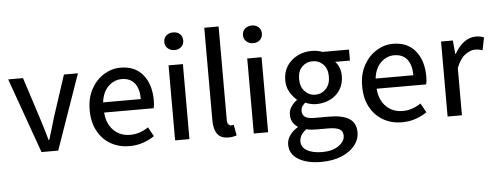

<svg xmlns="http://www.w3.org/2000/svg" viewBox="-55 -837 3109 1201"><g transform="rotate(-5 1499.5 -236.0)"><path d="M179 0 11 -471H104L188 -211Q199 -177 209.5 -141.5Q220 -106 230 -71H234Q245 -106 255.5 -141.5Q266 -177 276 -211L361 -471H449L284 0Z M730 11Q667 11 615 -18Q563 -47 532.5 -102.5Q502 -158 502 -235Q502 -312 533 -367.5Q564 -423 613 -453Q662 -483 716 -483Q808 -483 857.5 -422Q907 -361 907 -261Q907 -232 902 -212H591Q596 -142 637 -100.5Q678 -59 742 -59Q774 -59 802.5 -69Q831 -79 856 -96L888 -38Q856 -16 816.5 -2.5Q777 11 730 11ZM590 -276H827Q827 -341 799 -376Q771 -411 718 -411Q671 -411 634.5 -376Q598 -341 590 -276Z M1018 0V-471H1108V0ZM1064 -563Q1039 -563 1021.5 -578.5Q1004 -594 1004 -618Q1004 -644 1021.5 -659Q1039 -674 1064 -674Q1090 -674 1106.5 -659Q1123 -644 1123 -618Q1123 -594 1106.5 -578.5Q1090 -563 1064 -563Z M1353 11Q1304 11 1282.5 -19Q1261 -49 1261 -104V-686H1351V-98Q1351 -79 1358.5 -71Q1366 -63 1374 -63Q1378 -63 1381.5 -63.5Q1385 -64 1392 -65L1404 3Q1394 6 1382 8.5Q1370 11 1353 11Z M1512 0V-471H1602V0ZM1558 -563Q1533 -563 1515.5 -578.5Q1498 -594 1498 -618Q1498 -644 1515.5 -659Q1533 -674 1558 -674Q1584 -674 1600.5 -659Q1617 -644 1617 -618Q1617 -594 1600.5 -578.5Q1584 -563 1558 -563Z M1916 214Q1830 214 1775 181.5Q1720 149 1720 88Q1720 58 1738.5 31Q1757 4 1789 -15V-19Q1771 -30 1759 -49.5Q1747 -69 1747 -97Q1747 -126 1763.5 -149Q1780 -172 1799 -185V-188Q1775 -207 1756 -239.5Q1737 -272 1737 -314Q1737 -367 1762 -404.5Q1787 -442 1828 -462.5Q1869 -483 1917 -483Q1937 -483 1954.5 -479.5Q1972 -476 1985 -471H2151V-402H2058Q2073 -387 2082.5 -363.5Q2092 -340 2092 -312Q2092 -261 2068.5 -224.5Q2045 -188 2005.5 -168.5Q1966 -149 1917 -149Q1901 -149 1883.5 -153Q1866 -157 1849 -164Q1837 -154 1829.5 -142Q1822 -130 1822 -112Q1822 -90 1839 -77Q1856 -64 1902 -64H1991Q2074 -64 2116.5 -37Q2159 -10 2159 49Q2159 94 2129 131.5Q2099 169 2044.5 191.5Q1990 214 1916 214ZM1917 -208Q1956 -208 1983.5 -236.5Q2011 -265 2011 -314Q2011 -363 1984 -390.5Q1957 -418 1917 -418Q1878 -418 1851 -391Q1824 -364 1824 -314Q1824 -265 1851.5 -236.5Q1879 -208 1917 -208ZM1929 153Q1993 153 2032 125.5Q2071 98 2071 63Q2071 32 2047.5 20.5Q2024 9 1980 9H1904Q1889 9 1873 7.5Q1857 6 1842 2Q1819 18 1808.5 37Q1798 56 1798 75Q1798 111 1833 132Q1868 153 1929 153Z M2441 11Q2378 11 2326 -18Q2274 -47 2243.5 -102.5Q2213 -158 2213 -235Q2213 -312 2244 -367.5Q2275 -423 2324 -453Q2373 -483 2427 -483Q2519 -483 2568.5 -422Q2618 -361 2618 -261Q2618 -232 2613 -212H2302Q2307 -142 2348 -100.5Q2389 -59 2453 -59Q2485 -59 2513.5 -69Q2542 -79 2567 -96L2599 -38Q2567 -16 2527.5 -2.5Q2488 11 2441 11ZM2301 -276H2538Q2538 -341 2510 -376Q2482 -411 2429 -411Q2382 -411 2345.5 -376Q2309 -341 2301 -276Z M2729 0V-471H2803L2811 -386H2814Q2839 -431 2873.5 -457Q2908 -483 2948 -483Q2978 -483 2999 -473L2983 -394Q2970 -398 2960 -400Q2950 -402 2936 -402Q2907 -402 2874.5 -378.5Q2842 -355 2819 -297V0Z"/></g></svg>

Font: Narnoor
Style: Regular
Weight: 400
Designer: S. Sridhar Murthy
Foundry: SIL International
Version: Version 3.000